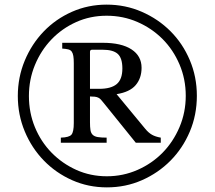

<svg xmlns="http://www.w3.org/2000/svg" viewBox="-20 -800 928 830"><path d="M831 -386Q831 -303 800.5 -231Q770 -159 717 -105.5Q664 -52 593.5 -21Q523 10 442 10Q362 10 292 -21Q222 -52 169.5 -106Q117 -160 87 -232Q57 -304 57 -385Q57 -466 87 -538Q117 -610 169 -664Q221 -718 291 -749Q361 -780 441 -780Q522 -780 593 -749Q664 -718 717 -665Q770 -612 800.5 -540Q831 -468 831 -386ZM783 -386Q783 -458 756 -521.5Q729 -585 682.5 -631.5Q636 -678 574 -705Q512 -732 441 -732Q370 -732 309 -704.5Q248 -677 202.5 -629.5Q157 -582 131 -519Q105 -456 105 -385Q105 -313 131 -250Q157 -187 203 -140Q249 -93 310 -65.5Q371 -38 442 -38Q512 -38 574.5 -65.5Q637 -93 683 -140Q729 -187 756 -250.5Q783 -314 783 -386ZM592 -507Q592 -462 566.5 -432Q541 -402 484 -393L608 -243Q622 -226 637 -217.5Q652 -209 675 -205V-183H567L429 -354Q422 -363 416.5 -369Q411 -375 404.5 -378Q398 -381 389.5 -382Q381 -383 369 -383V-271Q369 -251 371 -238Q373 -225 380.5 -217.5Q388 -210 402.5 -207.5Q417 -205 441 -205V-183H243V-205Q279 -206 289 -218Q299 -230 299 -268V-527Q299 -546 297 -558Q295 -570 290 -577Q285 -584 275 -586.5Q265 -589 249 -590V-615H424Q505 -615 548.5 -586.5Q592 -558 592 -507ZM369 -416H409Q460 -416 484.5 -436.5Q509 -457 509 -504Q509 -549 489 -567Q469 -585 424 -585H378Q369 -585 369 -576Z"/></svg>

Font: Libre Baskerville
Style: Regular
Weight: 400
Designer: Pablo Impallari, Rodrigo Fuenzalida
Foundry: Pablo Impallari, Rodrigo Fuenzalida
Version: Version 1.000; ttfautohint (v0.93) -l 8 -r 50 -G 200 -x 14 -